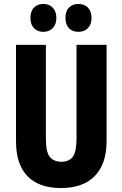

<svg xmlns="http://www.w3.org/2000/svg" viewBox="-20 -941 619 971"><path d="M519 -228Q519 -112 459.5 -51Q400 10 288 10Q178 10 119.5 -49.5Q61 -109 61 -226V-714H212V-241Q212 -172 232 -147.5Q252 -123 290 -123Q330 -123 348.5 -148.5Q367 -174 367 -242V-714H519ZM134 -850Q134 -885 152 -903Q170 -921 199 -921Q229 -921 247 -902Q265 -883 265 -850Q265 -818 247 -799Q229 -780 199 -780Q170 -780 152 -798.5Q134 -817 134 -850ZM311 -850Q311 -885 329 -903Q347 -921 376 -921Q407 -921 425 -902Q443 -883 443 -850Q443 -818 425 -799Q407 -780 376 -780Q346 -780 328.5 -798.5Q311 -817 311 -850Z"/></svg>

Font: Noto Sans Gujarati ExtraCondensed ExtraBold
Style: Regular
Weight: 800
Width: 2
Designer: Jelle Bosma - Monotype Design Team, Universal Thirst
Foundry: Monotype Imaging Inc.
Version: Version 2.106; ttfautohint (v1.8.4.7-5d5b)